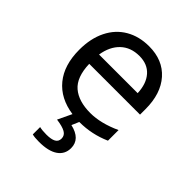

<svg xmlns="http://www.w3.org/2000/svg" viewBox="-218 -671 1037 1037"><g transform="rotate(45 300.0 -153.0)"><path d="M540 -250H152Q155 -151 204.5 -108.5Q254 -66 344 -66Q423 -66 517 -109V-28Q431 10 338 10H336L318 52Q405 72 405 141Q405 188 367.5 214Q330 240 258 240Q224 240 206 235V179Q226 184 259 184Q295 184 313.5 174Q332 164 332 141Q332 117 310 104.5Q288 92 242 86L280 6Q175 -9 117.5 -79Q60 -149 60 -266Q60 -352 91.5 -415.5Q123 -479 180.5 -512.5Q238 -546 314 -546Q419 -546 479.5 -478Q540 -410 540 -292ZM449 -323Q446 -393 411 -432.5Q376 -472 314 -472Q248 -472 206.5 -432.5Q165 -393 154 -323Z"/></g></svg>

Font: Noto Sans Mono UI
Style: Regular
Weight: 400
Monospace: yes
Designer: Monotype Design team
Foundry: Monotype Imaging Inc.
Version: Version 1.000